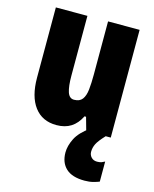

<svg xmlns="http://www.w3.org/2000/svg" viewBox="-118 -632 765 952"><g transform="rotate(15 264.5 -156.5)"><path d="M479 -553V0H353L334 -68H326Q307 -29 276.5 -9.5Q246 10 202 10Q129 10 89 -43Q49 -96 49 -193V-553H211V-246Q211 -191 220.5 -162.5Q230 -134 254 -134Q283 -134 296.5 -152Q310 -170 313.5 -203Q317 -236 317 -280V-553ZM403 93Q403 109 414 121Q425 133 444 133Q458 133 467 129.5Q476 126 483 122V225Q471 230 452 235Q433 240 408 240Q344 240 312.5 210.5Q281 181 281 129Q281 95 300 57Q319 19 370 -17L453 0Q422 33 412.5 52.5Q403 72 403 93Z"/></g></svg>

Font: Noto Sans ExtraCondensed Black
Style: Regular
Weight: 900
Width: 2
Designer: Monotype Design Team
Foundry: Monotype Imaging Inc.
Version: Version 2.013; ttfautohint (v1.8.4.7-5d5b)